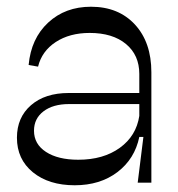

<svg xmlns="http://www.w3.org/2000/svg" viewBox="-20 -548 535 576"><path d="M393.1 0 410.2 -137.2H397.9Q384.3 -71.3 332.3 -31.7Q280.3 7.8 204.1 7.8Q126.5 7.8 78.6 -31.2Q30.8 -70.3 30.8 -134.8Q30.8 -195.8 73 -232.4Q115.2 -269 186 -269H397.9V-326.2Q397.9 -382.8 357.9 -416Q317.9 -449.2 249 -449.2Q189 -449.2 147.2 -421.9Q105.5 -394.5 94.2 -348.1L65.9 -353Q73.2 -432.6 124.5 -480.2Q175.8 -527.8 252.9 -527.8Q335.4 -527.8 384.8 -474.4Q434.1 -420.9 434.1 -331.1V0ZM82 -155.8Q82 -115.7 117.9 -92.3Q153.8 -68.8 214.8 -68.8Q290 -68.8 339.4 -104.5Q388.7 -140.1 397.9 -200.2V-235.8H187Q139.2 -235.8 110.6 -214.1Q82 -192.4 82 -155.8Z"/></svg>

Font: Ribes
Style: Regular
Weight: 400
Designer: Luigi Gorlero
Foundry: Collletttivo
Version: Version 2.100;Glyphs 3.2 (3217)